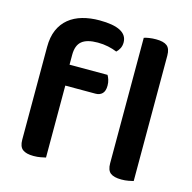

<svg xmlns="http://www.w3.org/2000/svg" viewBox="-101 -776 882 884"><g transform="rotate(15 340.0 -334.0)"><path d="M186 -442H367Q372 -434 376 -421.5Q380 -409 380 -394Q380 -368 368 -356Q356 -344 336 -344H192V-1Q183 1 168 4Q153 7 134 7Q99 7 82 -6Q65 -19 65 -52V-494Q65 -542 80 -576Q95 -610 122 -632Q149 -654 186 -664.5Q223 -675 267 -675Q400 -675 400 -605Q400 -589 393.5 -576.5Q387 -564 378 -556Q359 -564 335.5 -569Q312 -574 286 -574Q234 -574 210 -554Q186 -534 186 -489ZM610 -1Q602 1 586.5 4Q571 7 553 7Q517 7 500.5 -6Q484 -19 484 -52V-650Q492 -653 507.5 -655.5Q523 -658 541 -658Q577 -658 593.5 -645Q610 -632 610 -599Z"/></g></svg>

Font: Baloo Paaji 2 SemiBold
Style: Regular
Weight: 600
Designer: Shuchita Grover, Noopur Datye and Ek Type
Foundry: Ek Type
Version: Version 1.640;hotconv 1.0.111;makeotfexe 2.5.65597; ttfautoh